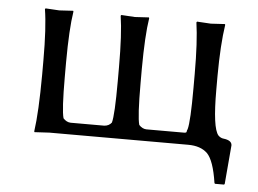

<svg xmlns="http://www.w3.org/2000/svg" viewBox="-45 -488 902 672"><g transform="rotate(5 406.5 -152.0)"><path d="M140.1 0Q140.1 0 87.9 2.9L86.9 0Q96.7 -68.4 97.2 -200.2V-250Q97.2 -366.2 86.9 -429.2L88.9 -432.1Q90.8 -432.1 137.2 -429.2Q137.2 -429.2 186 -432.1L187 -429.2Q177.2 -368.2 176.8 -250V-200.2Q176.8 -82.5 185.1 -54.2Q196.8 -41.5 210.9 -41H329.1Q345.7 -42 355 -54.2Q362.8 -81.5 362.8 -200.2V-250Q362.8 -366.2 353 -429.2L355 -432.1Q356.9 -432.1 402.8 -429.2Q402.8 -429.2 452.1 -432.1L453.1 -429.2Q443.4 -368.2 442.9 -250V-200.2Q442.9 -82.5 451.2 -54.2Q462.9 -41.5 477.1 -41H608.9Q617.7 -41 618.2 -44.4Q619.1 -51.3 621.1 -54.2Q628.9 -81.5 628.9 -200.2V-249Q628.9 -362.3 619.1 -429.2L621.1 -432.1Q623 -432.1 669.9 -429.2L719.2 -432.1L720.2 -429.2Q709.5 -358.9 709 -249V-200.2Q709 -66.4 730.5 -41.5Q738.8 -33.2 749 -32.2Q778.3 -28.8 778.8 -11.2L767.1 125L765.1 127.9H732.9L731 125Q719.2 46.9 695.3 22.9Q671.4 0 627.9 0Z"/></g></svg>

Font: Linux Biolinum O
Style: Regular
Weight: 400
Designer: Philipp H. Poll
Foundry: Philipp H. Poll
Version: Version 1.0.4